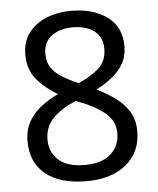

<svg xmlns="http://www.w3.org/2000/svg" viewBox="-53 -769 677 824"><g transform="rotate(-5 286.0 -357.0)"><path d="M285 -724Q379 -724 439 -680Q499 -636 499 -553Q499 -510 480.5 -478Q462 -446 431 -421.5Q400 -397 363 -378Q407 -357 443 -330.5Q479 -304 500.5 -269Q522 -234 522 -185Q522 -95 458.5 -42.5Q395 10 288 10Q173 10 111 -40.5Q49 -91 49 -182Q49 -231 69.5 -267Q90 -303 124 -329Q158 -355 197 -373Q145 -403 108.5 -445.5Q72 -488 72 -554Q72 -609 100 -646.5Q128 -684 176 -704Q224 -724 285 -724ZM284 -653Q229 -653 193.5 -626.5Q158 -600 158 -550Q158 -513 175.5 -488Q193 -463 223 -445.5Q253 -428 289 -412Q341 -434 376.5 -465Q412 -496 412 -550Q412 -600 377 -626.5Q342 -653 284 -653ZM135 -181Q135 -129 172 -94.5Q209 -60 286 -60Q359 -60 397.5 -94.5Q436 -129 436 -184Q436 -236 395 -270.5Q354 -305 286 -331L270 -337Q204 -309 169.5 -272.5Q135 -236 135 -181Z"/></g></svg>

Font: Noto Sans Hatran
Style: Regular
Weight: 400
Designer: Monotype Design Team
Foundry: Monotype Imaging Inc.
Version: Version 2.001; ttfautohint (v1.8.4.7-5d5b)